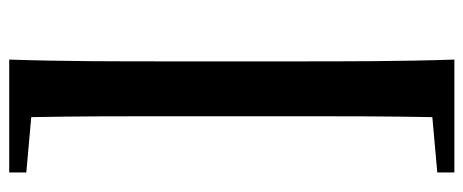

<svg xmlns="http://www.w3.org/2000/svg" viewBox="-322 -528 1030 427"><g transform="rotate(90 193.5 -315.0)"><path d="M178 180H364V142L241 131C239 28 239 -76 239 -179V-451C239 -555 239 -659 241 -761L364 -772V-810H113C117 -691 117 -570 117 -451V-179C117 -58 117 63 113 180Z"/></g></svg>

Font: Noto Serif SC Black
Style: Regular
Weight: 900
Designer: Ryoko NISHIZUKA 西塚涼子 (kana & ideographs); Frank Grießhammer (Latin, Greek & Cyrillic); Wenlong ZHANG 张文龙 (bopomofo); San
Foundry: Adobe
Version: Version 2.001;hotconv 1.1.0;makeotfexe 2.6.0